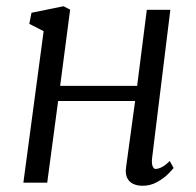

<svg xmlns="http://www.w3.org/2000/svg" viewBox="-20 -586 630 616"><path d="M468 -79Q466 -61 469.8 -52.5Q473.5 -44 479 -44Q488 -44 499.2 -49.8Q510.5 -55.5 524.5 -69.5L537 -47Q533 -41.5 519 -27.5Q505 -13.5 483.8 -1.8Q462.5 10 437.5 10Q420.5 10 407.5 4Q394.5 -2 388 -15.2Q381.5 -28.5 384.5 -49.5L413.5 -262H166.5L131.5 0H55L120 -486L74 -509.5L81 -545L184 -566L205 -555L173 -310.5H420L451 -554.5H526.5Z"/></svg>

Font: Merriweather Light
Style: Italic
Weight: 300
Italic angle: -7.8°
Designer: Eben Sorkin
Foundry: Eben Sorkin
Version: Version 2.101